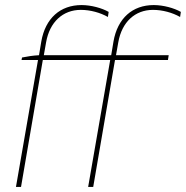

<svg xmlns="http://www.w3.org/2000/svg" viewBox="-20 -738 734 758"><path d="M67 -511 65 -501H130L43 0H63L149 -501H415L328 0H348L434 -501H643L646 -520H438L447 -571C461 -651 513 -699 584 -699C622 -699 661 -688 691 -671L694 -691C668 -706 625 -718 587 -718C503 -718 444 -666 428 -574L419 -520H153L162 -571C176 -651 228 -699 299 -699C337 -699 376 -688 406 -671L409 -691C383 -706 340 -718 302 -718C218 -718 159 -666 143 -574L134 -520C112 -519 86 -515 67 -511Z"/></svg>

Font: Fixel Display 20240404 Thin
Style: Italic
Weight: 100
Italic angle: -10°
Designer: AlfaBravo + MacPaw
Foundry: Kyrylo Tkachov, Marchela Mozhyna, Serhii Makarenko, Maria Weinstein, Zakhar Kryvoshyya
Version: Version 1.211;Glyphs 3.2 (3225)